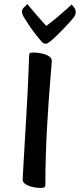

<svg xmlns="http://www.w3.org/2000/svg" viewBox="-20 -910 392 943"><path d="M180.7 13Q167.1 13 151.7 10.7Q136.4 8.5 122.7 3.3Q109 -1.9 100.1 -9.6Q91.3 -17.2 91.3 -27.9Q91.3 -31.2 92.8 -58.7Q94.3 -86.2 97 -131.6Q99.6 -177.1 102.8 -232.6Q106 -288.1 109.6 -347.3Q113.1 -406.6 115.8 -462.4Q118.5 -518.2 120.3 -563.6Q122.2 -609 122.9 -636.7Q122.9 -645.3 126.4 -648.6Q129.9 -652 144.9 -652Q158.5 -652 173.9 -649.6Q189.2 -647.1 202.9 -642.4Q216.6 -637.7 225.5 -630Q234.4 -622.2 234.4 -611.5Q234.4 -608.2 232.2 -580.8Q230 -553.4 226.3 -508.7Q222.6 -463.9 218.6 -405.8Q214.5 -347.6 210.8 -280.6Q207.1 -213.6 205 -143.2Q202.8 -72.9 202.8 -3Q202.8 5.6 198.9 9.3Q195.1 13 180.7 13ZM204 -695.5Q199.5 -695.5 195.2 -697.3Q191 -699.1 185.5 -704.3Q168.9 -723.1 151.6 -745.8Q134.2 -768.5 119.8 -790.4Q105.3 -812.3 96.5 -826.9Q92.8 -833.2 90.4 -840.6Q88 -848 88 -855Q88 -863.6 97.4 -873.4Q106.8 -883.2 114.6 -889.8Q117.4 -886.6 133.5 -867.1Q149.5 -847.7 170.5 -823.8Q191.4 -799.9 207.2 -782.6Q232.5 -801 259.7 -824.1Q287 -847.1 307.5 -865.5Q328.1 -883.9 331.6 -887.7Q339.2 -880.5 345.5 -870.9Q351.8 -861.4 351.8 -850.7Q351.8 -845.5 350.2 -839.8Q348.5 -834.1 344.7 -828.2Q339.4 -820.5 324.1 -803.3Q308.8 -786.1 289.3 -765.8Q269.8 -745.4 251.9 -728.6Q234.1 -711.9 223.7 -704.3Q216.9 -699.1 213 -697.3Q209.1 -695.5 204 -695.5Z"/></svg>

Font: Briem Hand Thin
Style: Regular
Weight: 100
Designer: Gunnlaugur SE Briem, Eben Sorkin
Foundry: Sorkin Type Co.
Version: Version 1.003